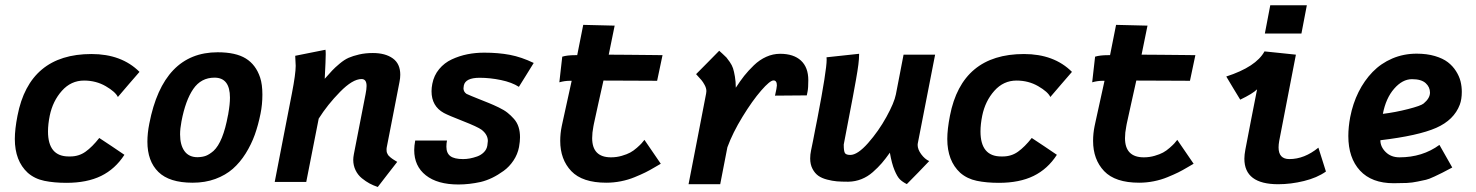

<svg xmlns="http://www.w3.org/2000/svg" viewBox="-20 -707 5733 746"><path d="M173.3 -257.8Q166.5 -224.1 166.5 -196.3Q166.5 -99.1 247.1 -99.1H252.9Q286.6 -99.1 312.5 -117.7Q338.4 -136.2 365.7 -170.9Q382.3 -160.2 414.8 -138.4Q447.3 -116.7 463.4 -105.5Q427.7 -50.3 372.8 -23.4Q317.9 3.4 238.3 3.4Q189.9 3.4 152.3 -4.4Q114.7 -12.2 87.9 -35.6Q37.6 -82 37.6 -167Q37.6 -204.6 47.9 -257.3Q94.2 -497.1 335.4 -497.1Q452.6 -497.1 522 -427.7Q507.8 -411.6 479.7 -378.9Q451.7 -346.2 438 -330.1Q428.7 -350.1 390.9 -372.1Q353 -394 306.6 -394Q255.9 -394 220.5 -354.2Q185.1 -314.5 173.3 -257.8Z M809.6 -120.6Q846.7 -154.8 865.7 -258.8Q866.2 -260.3 866.7 -262.7Q867.2 -265.1 867.2 -266.6Q873.5 -302.2 873.5 -327.6Q873.5 -405.3 813.5 -405.3Q761.2 -405.3 731 -361.3Q700.7 -317.4 685.1 -235.4Q679.7 -207 679.7 -185.1Q679.7 -143.6 696.8 -119.9Q713.9 -96.2 747.6 -96.2Q767.1 -96.7 780.3 -101.8Q793.5 -106.9 809.6 -120.6ZM728 2.9Q638.2 2.9 595.5 -38.8Q552.7 -80.6 552.7 -156.7Q552.7 -189.5 560.1 -226.6Q613.8 -503.9 825.7 -503.9Q896 -503.9 935.1 -479.7Q974.1 -455.6 990.7 -405.8Q999.5 -379.4 999.5 -339.4Q999.5 -300.8 992.2 -265.1Q983.4 -221.2 970 -183.6Q956.5 -146 934.6 -110.8Q912.6 -75.7 884.5 -51Q856.4 -26.4 816.7 -11.7Q776.9 2.9 729 2.9Z M1241.7 -400.9Q1260.3 -421.9 1270.8 -433.1Q1281.2 -444.3 1299.6 -459.7Q1317.9 -475.1 1334.5 -482.4Q1351.1 -489.7 1375.5 -495.4Q1399.9 -501 1428.7 -501Q1477.1 -501 1506.1 -480.2Q1535.2 -459.5 1535.2 -416.5Q1535.2 -403.3 1532.2 -388.7Q1523.9 -346.2 1507.6 -262.2Q1491.2 -178.2 1482.9 -135.7Q1481.9 -131.8 1481.9 -125.5Q1481.9 -121.6 1482.4 -117.9Q1482.9 -114.3 1484.6 -111.1Q1486.3 -107.9 1487.5 -105.5Q1488.8 -103 1492.2 -100.1Q1495.6 -97.2 1497.1 -95.5Q1498.5 -93.8 1503.2 -90.8Q1507.8 -87.9 1509.3 -86.7Q1510.7 -85.4 1516.4 -82.3Q1522 -79.1 1523.4 -78.1Q1510.7 -62 1485.6 -29.5Q1460.4 2.9 1447.8 19.5Q1430.7 13.7 1416 5.9Q1401.4 -2 1386 -14.4Q1370.6 -26.9 1361.6 -45.4Q1352.5 -64 1352.5 -85.9Q1352.5 -95.2 1355 -108.4L1400.4 -341.3Q1404.3 -360.8 1404.3 -373Q1404.3 -399.9 1384.8 -399.9Q1350.1 -399.9 1301.3 -350.1Q1252.4 -300.3 1218.3 -246.1L1169.9 0H1047.4Q1058.6 -57.6 1080.8 -172.6Q1103 -287.6 1114.3 -344.7Q1128.9 -419.9 1128.9 -451.2Q1128.9 -459 1127 -490.2Q1146.5 -494.1 1185.8 -502Q1225.1 -509.8 1244.6 -513.7Q1245.6 -508.8 1245.6 -496.6Q1245.6 -475.1 1241.7 -400.9Z M1704.6 -268.1Q1656.7 -294.4 1656.7 -352.5Q1656.7 -366.2 1659.7 -381.3Q1666 -414.1 1686.3 -438.5Q1706.5 -462.9 1735.4 -476.3Q1764.2 -489.7 1795.7 -496.1Q1827.1 -502.4 1861.3 -502.4Q1916.5 -502.4 1961.2 -493.9Q2005.9 -485.4 2053.7 -462.4Q2044.4 -446.8 2024.9 -415.8Q2005.4 -384.8 1996.1 -369.6Q1968.8 -387.2 1926.3 -396Q1883.8 -404.8 1843.8 -404.8Q1788.6 -404.8 1782.2 -375Q1780.8 -368.2 1780.8 -363.8Q1780.8 -350.6 1792.5 -342.3Q1809.6 -334.5 1836.2 -324Q1862.8 -313.5 1879.6 -306.6Q1896.5 -299.8 1917.7 -289.6Q1939 -279.3 1951.9 -269Q1964.8 -258.8 1977.1 -244.9Q1989.3 -231 1994.9 -213.1Q2000.5 -195.3 2000.5 -173.3Q2000.5 -157.7 1996.6 -135.7Q1991.2 -107.4 1975.1 -83.3Q1959 -59.1 1936.8 -43Q1914.6 -26.9 1892.3 -16.1Q1870.1 -5.4 1847.7 0Q1803.2 9.8 1761.2 9.8Q1679.7 9.8 1634.5 -25.9Q1589.4 -61.5 1589.4 -124Q1589.4 -140.1 1593.3 -161.1H1716.8Q1714.4 -149.9 1714.4 -137.2Q1714.4 -111.8 1730 -100.3Q1745.6 -88.9 1779.3 -88.9Q1792 -88.9 1805.4 -91.3Q1818.8 -93.8 1834 -99.1Q1849.1 -104.5 1860.1 -115.5Q1871.1 -126.5 1873.5 -141.6Q1875.5 -154.3 1875.5 -159.2Q1875.5 -183.6 1851.6 -202.6Q1835.4 -214.4 1778.6 -236.6Q1721.7 -258.8 1704.6 -268.1Z M2547.4 -70.8Q2543.5 -68.8 2523.9 -57.1Q2504.4 -45.4 2487.5 -37.1Q2470.7 -28.8 2445.8 -18.6Q2420.9 -8.3 2392.6 -2.7Q2364.3 2.9 2335.9 2.9Q2242.7 2.9 2199.7 -42.2Q2156.7 -87.4 2156.7 -159.7Q2156.7 -188.5 2162.6 -216.8L2167 -237.3Q2181.2 -303.7 2201.2 -393.1H2194.3Q2173.8 -393.1 2153.3 -387.2Q2155.3 -403.8 2158.9 -437Q2162.6 -470.2 2164.6 -486.8Q2183.6 -492.7 2215.3 -492.7H2222.7Q2226.1 -509.8 2234.4 -551.5Q2242.7 -593.3 2246.1 -610.4Q2266.6 -609.9 2307.4 -608.9Q2348.1 -607.9 2368.2 -607.4Q2362.3 -576.7 2345.2 -494.6Q2368.7 -494.6 2419.7 -494.1Q2470.7 -493.7 2512.2 -493.2Q2553.7 -492.7 2554.2 -492.7Q2550.8 -476.1 2543.7 -442.9Q2536.6 -409.7 2533.2 -393.1Q2499.5 -393.1 2428.2 -393.6Q2356.9 -394 2324.7 -394Q2314.5 -350.1 2304.4 -303.2Q2294.4 -256.3 2289.6 -235.4Q2288.6 -231.9 2287.4 -225.3Q2286.1 -218.8 2285.6 -215.8Q2280.8 -191.4 2280.8 -170.4Q2280.8 -95.7 2354 -95.7Q2376 -95.7 2396 -101.6Q2416 -107.4 2428.7 -114.3Q2441.4 -121.1 2454.6 -132.8Q2467.8 -144.5 2472.4 -149.7Q2477.1 -154.8 2483.9 -163.6Z M2838.9 -366.2Q2856 -392.6 2871.6 -412.4Q2887.2 -432.1 2909.2 -453.4Q2931.2 -474.6 2957.3 -486.3Q2983.4 -498 3011.2 -498Q3063.5 -498 3092 -471.7Q3120.6 -445.3 3120.6 -395.5Q3120.6 -365.2 3117.7 -351.1L3114.7 -336.4Q3094.2 -335.9 3053 -335.9Q3011.7 -335.9 2991.2 -335.4Q2998.5 -367.2 2998.5 -375Q2998.5 -394.5 2985.4 -394.5Q2971.7 -394.5 2937.5 -355.2Q2903.3 -315.9 2865 -253.4Q2826.7 -190.9 2806.2 -134.8L2778.3 8.8H2655.3Q2666.5 -49.8 2689.5 -167.2Q2712.4 -284.7 2723.6 -343.8Q2724.6 -349.6 2724.6 -353Q2724.6 -364.3 2718 -376.5Q2711.4 -388.7 2705.6 -395.5Q2699.7 -402.3 2684.6 -418.9Q2699.7 -434.1 2729.7 -464.4Q2759.8 -494.6 2774.4 -509.8Q2776.4 -507.8 2787.4 -498Q2798.3 -488.3 2802.5 -483.6Q2806.6 -479 2815.4 -466.3Q2824.2 -453.6 2828.1 -441.7Q2832 -429.7 2835.4 -409.7Q2838.9 -389.6 2838.9 -366.2Z M3503.4 8.3Q3486.8 0 3476.6 -10Q3466.3 -20 3455.6 -45.7Q3444.8 -71.3 3437.5 -113.8Q3420.9 -90.3 3406.2 -73.2Q3391.6 -56.2 3371.3 -38.3Q3351.1 -20.5 3327.1 -11Q3303.2 -1.5 3276.9 -1H3272.5Q3249.5 -1 3231.7 -2.4Q3213.9 -3.9 3193.4 -9.3Q3172.9 -14.6 3159.4 -24.2Q3146 -33.7 3137 -50.8Q3127.9 -67.9 3127.9 -91.3Q3127.9 -106.9 3131.3 -122.6Q3135.3 -140.1 3138.9 -159.7Q3142.6 -179.2 3147.5 -204.3Q3152.3 -229.5 3155.8 -246.1Q3191.9 -433.6 3191.9 -475.1Q3191.9 -481.9 3191.4 -484.4Q3212.4 -486.8 3254.6 -491.2Q3296.9 -495.6 3317.9 -498V-493.2Q3317.9 -479 3315.2 -456.8Q3312.5 -434.6 3305.9 -397.5Q3299.3 -360.4 3293.7 -330.6Q3288.1 -300.8 3276.6 -241.2Q3265.1 -181.6 3258.3 -145.5V-144Q3258.3 -119.6 3262.9 -112.3Q3267.6 -105 3283.7 -105Q3312 -105 3352.8 -151.1Q3393.6 -197.3 3424.1 -252.7Q3454.6 -308.1 3460.9 -340.3Q3465.8 -365.7 3475.8 -417.2Q3485.8 -468.8 3490.7 -494.6H3613.3Q3602.1 -437 3579.6 -322Q3557.1 -207 3545.9 -149.4Q3545.4 -147.5 3545.4 -144Q3545.4 -126.5 3559.3 -107.7Q3573.2 -88.9 3590.3 -81.1Q3576.2 -65.9 3547.1 -36.1Q3518.1 -6.3 3503.4 8.3Z M3796.4 -257.8Q3789.6 -224.1 3789.6 -196.3Q3789.6 -99.1 3870.1 -99.1H3876Q3909.7 -99.1 3935.5 -117.7Q3961.4 -136.2 3988.8 -170.9Q4005.4 -160.2 4037.8 -138.4Q4070.3 -116.7 4086.4 -105.5Q4050.8 -50.3 3995.8 -23.4Q3940.9 3.4 3861.3 3.4Q3813 3.4 3775.4 -4.4Q3737.8 -12.2 3710.9 -35.6Q3660.6 -82 3660.6 -167Q3660.6 -204.6 3670.9 -257.3Q3717.3 -497.1 3958.5 -497.1Q4075.7 -497.1 4145 -427.7Q4130.9 -411.6 4102.8 -378.9Q4074.7 -346.2 4061 -330.1Q4051.8 -350.1 4013.9 -372.1Q3976.1 -394 3929.7 -394Q3878.9 -394 3843.5 -354.2Q3808.1 -314.5 3796.4 -257.8Z M4617.7 -70.8Q4613.8 -68.8 4594.2 -57.1Q4574.7 -45.4 4557.9 -37.1Q4541 -28.8 4516.1 -18.6Q4491.2 -8.3 4462.9 -2.7Q4434.6 2.9 4406.2 2.9Q4313 2.9 4270 -42.2Q4227.1 -87.4 4227.1 -159.7Q4227.1 -188.5 4232.9 -216.8L4237.3 -237.3Q4251.5 -303.7 4271.5 -393.1H4264.6Q4244.1 -393.1 4223.6 -387.2Q4225.6 -403.8 4229.2 -437Q4232.9 -470.2 4234.9 -486.8Q4253.9 -492.7 4285.6 -492.7H4293Q4296.4 -509.8 4304.7 -551.5Q4313 -593.3 4316.4 -610.4Q4336.9 -609.9 4377.7 -608.9Q4418.5 -607.9 4438.5 -607.4Q4432.6 -576.7 4415.5 -494.6Q4439 -494.6 4490 -494.1Q4541 -493.7 4582.5 -493.2Q4624 -492.7 4624.5 -492.7Q4621.1 -476.1 4614 -442.9Q4606.9 -409.7 4603.5 -393.1Q4569.8 -393.1 4498.5 -393.6Q4427.2 -394 4395 -394Q4384.8 -350.1 4374.8 -303.2Q4364.7 -256.3 4359.9 -235.4Q4358.9 -231.9 4357.7 -225.3Q4356.4 -218.8 4356 -215.8Q4351.1 -191.4 4351.1 -170.4Q4351.1 -95.7 4424.3 -95.7Q4446.3 -95.7 4466.3 -101.6Q4486.3 -107.4 4499 -114.3Q4511.7 -121.1 4524.9 -132.8Q4538.1 -144.5 4542.7 -149.7Q4547.4 -154.8 4554.2 -163.6Z M4915.5 -686.5H5057.6L5036.6 -576.7H4894.5ZM4893.1 -507.3Q4913.6 -504.9 4954.3 -501Q4995.1 -497.1 5015.1 -494.6L4950.2 -159.2Q4947.8 -145.5 4947.8 -134.3Q4947.8 -88.9 4989.7 -88.9Q5048.3 -88.9 5102.5 -133.3Q5107.4 -117.7 5117.2 -86.9Q5127 -56.2 5131.8 -40.5Q5097.2 -16.1 5046.4 -3.7Q4995.6 8.8 4946.3 8.8Q4814.9 8.8 4814.9 -90.3Q4814.9 -105.5 4818.8 -126Q4826.2 -165 4841.3 -242.9Q4856.4 -320.8 4864.3 -359.9Q4847.7 -343.3 4798.8 -319.8Q4789.6 -334.5 4771.5 -364.7Q4753.4 -395 4744.6 -409.7Q4860.4 -447.3 4893.1 -507.3Z M5353 -264.6Q5401.4 -270.5 5450.9 -283.2Q5500.5 -295.9 5511.2 -304.7Q5536.1 -325.2 5536.1 -347.2Q5536.1 -368.7 5519.3 -384Q5502.4 -399.4 5466.3 -399.4Q5429.2 -399.4 5397 -362.5Q5364.7 -325.7 5353 -264.6ZM5484.4 -498.5Q5523.9 -498.5 5555.2 -489.3Q5586.4 -480 5605.5 -465.3Q5624.5 -450.7 5637.2 -430.7Q5649.9 -410.6 5654.8 -390.9Q5659.7 -371.1 5659.7 -350.1Q5659.7 -321.3 5651.9 -300.3Q5629.4 -240.7 5560.1 -210.2Q5490.7 -179.7 5343.3 -162.1Q5343.3 -136.7 5364 -116.2Q5384.8 -95.7 5417.5 -95.7Q5506.8 -95.7 5572.8 -144L5622.6 -56.2Q5592.3 -40 5584 -35.9Q5575.7 -31.7 5553.5 -21.2Q5531.2 -10.7 5520.5 -8.5Q5509.8 -6.3 5488.5 -1.7Q5467.3 2.9 5445.8 3.9Q5424.3 4.9 5395 4.9Q5309.6 4.9 5264.2 -44.2Q5218.8 -93.3 5218.8 -178.7Q5218.8 -212.9 5226.1 -252Q5236.3 -304.7 5258.5 -349.4Q5280.8 -394 5313.2 -427.5Q5345.7 -460.9 5389.6 -479.7Q5433.6 -498.5 5484.4 -498.5Z"/></svg>

Font: Fantasque Sans Mono
Style: Bold Italic
Weight: 700
Italic angle: -11°
Monospace: yes
Designer: Jany Belluz
Version: Version 1.7.1